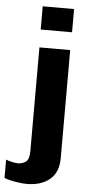

<svg xmlns="http://www.w3.org/2000/svg" viewBox="-113 -755 462 976"><g transform="rotate(5 117.5 -267.0)"><path d="M62.5 186.5Q47 186.5 25 183.8Q3 181 -18 176.5Q-39 172 -53 166V72.5Q-41.5 77.5 -21.8 81.8Q-2 86 9 86Q30 86 48 73.8Q66 61.5 66 17.5V-510.5H223V39.5Q223 114 178.8 150.2Q134.5 186.5 62.5 186.5ZM64.5 -601.5V-720H224.5V-601.5Z"/></g></svg>

Font: Chivo Medium
Style: Regular
Weight: 500
Designer: Hector Gatti
Foundry: Omnibus-Type
Version: Version 2.002